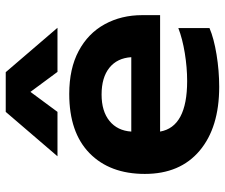

<svg xmlns="http://www.w3.org/2000/svg" viewBox="-76 -674 766 653"><g transform="rotate(-90 306.5 -348.0)"><path d="M252 -711H387L538 -535H388L320 -627L252 -535H101ZM41 -238Q41 -357 111.5 -426Q182 -495 313 -495Q399 -495 459 -463Q519 -431 550 -374.5Q581 -318 581 -247V-186H185Q201 -94 357 -94Q403 -94 452 -102Q501 -110 537 -124V-18Q502 -3 447 6Q392 15 337 15Q199 15 120 -51.5Q41 -118 41 -238ZM438 -284Q435 -332 402 -358.5Q369 -385 311 -385Q254 -385 221 -358Q188 -331 185 -284Z"/></g></svg>

Font: Prompt SemiBold
Style: Regular
Weight: 600
Designer: Katatrad Team
Foundry: CadsonDemak
Version: Version 1.000